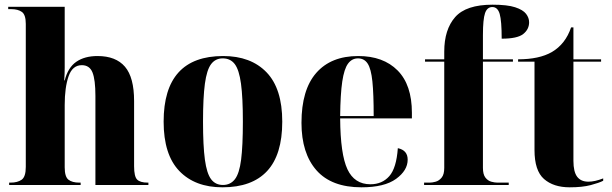

<svg xmlns="http://www.w3.org/2000/svg" viewBox="-20 -789 2610 819"><path d="M19 0V-10H25Q55 -10 72.5 -22.5Q90 -35 90 -77V-687Q90 -726 73.5 -738Q57 -750 28 -750H15V-760H256V-556Q256 -528 256 -501.5Q256 -475 254 -446H256Q270 -501 305.5 -525.5Q341 -550 396 -550Q474 -550 513 -504.5Q552 -459 552 -358V-80Q552 -36 565 -23Q578 -10 610 -10H613V0H387V-380Q387 -449 374.5 -480Q362 -511 329 -511Q289 -511 272.5 -463.5Q256 -416 256 -341V-75Q256 -35 272 -22.5Q288 -10 318 -10H324V0Z M929 10Q812 10 745 -59.5Q678 -129 678 -270Q678 -550 932 -550Q1050 -550 1117 -480.5Q1184 -411 1184 -270Q1184 -129 1119.5 -59.5Q1055 10 929 10ZM931 0Q963 0 982 -24.5Q1001 -49 1008.5 -108Q1016 -167 1016 -270Q1016 -373 1008 -432Q1000 -491 981.5 -515.5Q963 -540 930 -540Q899 -540 880.5 -515.5Q862 -491 854 -432Q846 -373 846 -270Q846 -167 854 -108Q862 -49 880.5 -24.5Q899 0 931 0Z M1522 10Q1394 10 1330 -62.5Q1266 -135 1266 -265Q1266 -406 1329 -478Q1392 -550 1508 -550Q1615 -550 1676 -488.5Q1737 -427 1737 -308V-284H1431Q1432 -131 1462 -67Q1492 -3 1560 -3Q1610 -3 1640.5 -37.5Q1671 -72 1677 -157Q1719 -148 1719 -108Q1719 -62 1669.5 -26Q1620 10 1522 10ZM1574 -294Q1574 -388 1568.5 -441.5Q1563 -495 1548.5 -517.5Q1534 -540 1507 -540Q1481 -540 1464.5 -517.5Q1448 -495 1440 -441.5Q1432 -388 1431 -294Z M1789 0V-10H1813Q1824 -10 1838.5 -14Q1853 -18 1864 -31.5Q1875 -45 1875 -73V-526H1793V-536H1875V-569Q1875 -663 1921.5 -716Q1968 -769 2081 -769Q2144 -769 2177.5 -758Q2211 -747 2224 -730Q2237 -713 2237 -694Q2237 -664 2212 -644Q2187 -624 2120 -624Q2120 -700 2111.5 -729.5Q2103 -759 2080 -759Q2058 -759 2049 -733Q2040 -707 2040 -639V-536H2168V-526H2040V-73Q2040 -45 2050.5 -31.5Q2061 -18 2075.5 -14Q2090 -10 2102 -10H2150V0Z M2410 10Q2341 10 2300.5 -25.5Q2260 -61 2260 -149V-526H2190V-536Q2280 -536 2334 -567Q2392 -601 2416 -672H2426V-536H2544V-526H2426V-103Q2426 -56 2442 -35Q2458 -14 2490 -14Q2517 -14 2553 -28V-18Q2536 -9 2500 0.5Q2464 10 2410 10Z"/></svg>

Font: Noto Serif Display SemiCondensed ExtraBold
Style: Regular
Weight: 800
Width: 4
Designer: Monotype Design Team
Foundry: Monotype Imaging Inc.
Version: Version 2.009